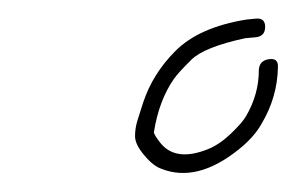

<svg xmlns="http://www.w3.org/2000/svg" viewBox="-20 -616 318 206"><path d="M264.5 -587C264.5 -593.7 261.2 -596.7 254.4 -596L244.2 -595C210.3 -589.5 184.9 -578.2 167.9 -561C151.7 -544.7 140.3 -526.3 133.6 -506C131.7 -500 129.7 -493.8 127.7 -487.5C125.7 -481.2 124.8 -475.2 124.9 -469.5C125 -463.8 128.2 -457.2 134.7 -449.5C141.1 -441.8 147.2 -437 152.9 -435C178.4 -424.8 206 -431.6 235.8 -455.4C247 -464.3 255.2 -473.5 260.5 -483C271.9 -502 277.8 -522.3 278.2 -544C278.6 -550.7 275.3 -553.5 268.5 -552.5C261.7 -551.5 258.1 -547.7 257.7 -541C257.8 -523.7 253.2 -507.1 243.8 -491C241 -486.3 235.6 -480.2 227.6 -472.5C219.5 -464.8 211.4 -459.3 203.2 -456C179.9 -446.6 162.8 -449 151.8 -463C147.7 -468.3 145.4 -472 145.1 -474C148.7 -496.9 155.9 -516 166.7 -531.5C169.7 -535.8 175.9 -542.6 185.2 -551.8C194.5 -561 213.8 -568.7 243.1 -575L254.2 -576C261 -576.7 264.4 -580.3 264.5 -587Z"/></svg>

Font: Proton
Style: RgIt
Weight: 500
Version: Version 1.017